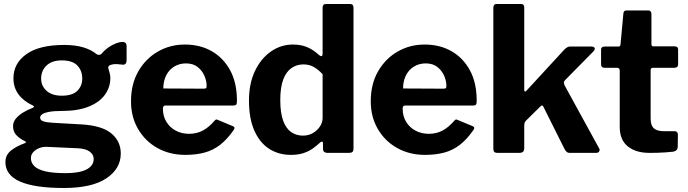

<svg xmlns="http://www.w3.org/2000/svg" viewBox="-20 -762 3428 957"><path d="M591 -553Q600 -553 605.5 -548Q611 -543 611 -531V-463Q611 -449 605 -443.5Q599 -438 588 -440Q575 -442 562.5 -442.5Q550 -443 541 -441Q514 -437 521 -418Q523 -409 526.5 -398Q530 -387 530 -373Q530 -328 503.5 -290.5Q477 -253 423 -231Q369 -209 289 -209Q249 -209 225 -204.5Q201 -200 190.5 -192.5Q180 -185 180 -176Q180 -163 195.5 -157.5Q211 -152 243 -150L386 -142Q488 -136 535 -97Q582 -58 582 3Q582 79 510 127Q438 175 298 175Q153 175 80 143Q7 111 7 46Q7 11 34 -11Q61 -33 103 -48Q116 -53 103 -59Q78 -71 61.5 -88.5Q45 -106 45 -133Q45 -153 58 -169.5Q71 -186 93 -200Q115 -214 142 -224Q147 -226 149 -229.5Q151 -233 144 -236Q97 -258 72 -292Q47 -326 47 -372Q47 -446 111.5 -492Q176 -538 300 -538Q355 -538 395 -526Q435 -514 460 -493Q467 -488 474.5 -488.5Q482 -489 487 -495Q500 -511 518 -524Q536 -537 556 -545Q576 -553 591 -553ZM288 -285Q341 -285 365.5 -309.5Q390 -334 390 -370Q390 -410 365.5 -435.5Q341 -461 288 -461Q239 -461 212 -435.5Q185 -410 185 -370Q185 -334 212 -309.5Q239 -285 288 -285ZM214 -30Q194 -31 176 -24Q158 -17 146 -4Q134 9 134 26Q134 49 151 66Q168 83 206 92Q244 101 308 101Q376 101 411.5 82.5Q447 64 447 30Q447 9 427.5 -6Q408 -21 368 -23Z M792 -220Q792 -183 809.5 -154.5Q827 -126 856.5 -110.5Q886 -95 923 -95Q959 -95 989.5 -110.5Q1020 -126 1051 -162Q1055 -166 1058 -166.5Q1061 -167 1069 -163L1141 -133Q1155 -127 1144 -113Q1112 -67 1077 -40Q1042 -13 999.5 -1.5Q957 10 904 10Q826 10 765 -24Q704 -58 668.5 -118.5Q633 -179 633 -257Q633 -343 669.5 -406.5Q706 -470 767 -505Q828 -540 901 -540Q978 -540 1036 -506.5Q1094 -473 1127.5 -411Q1161 -349 1161 -260Q1161 -249 1159 -243Q1157 -237 1144 -236H804Q798 -236 795 -232Q792 -228 792 -220ZM993 -320Q1004 -320 1007 -322.5Q1010 -325 1010 -334Q1010 -359 998.5 -385Q987 -411 964.5 -428.5Q942 -446 907 -446Q874 -446 848 -430Q822 -414 808 -385.5Q794 -357 794 -321Z M1611 0Q1603 0 1596.5 -4.5Q1590 -9 1590 -20V-48Q1590 -55 1586 -56Q1582 -57 1576 -52Q1560 -37 1540 -22.5Q1520 -8 1493 1Q1466 10 1430 10Q1369 10 1322 -20Q1275 -50 1248 -110.5Q1221 -171 1221 -261Q1221 -345 1250.5 -407.5Q1280 -470 1330 -505Q1380 -540 1440 -540Q1480 -540 1511 -527Q1542 -514 1571 -487Q1579 -481 1583.5 -482.5Q1588 -484 1588 -495V-724Q1588 -742 1604 -742H1726Q1742 -742 1742 -723V-21Q1742 -10 1737 -5Q1732 0 1719 0H1611ZM1588 -392Q1566 -416 1543.5 -428.5Q1521 -441 1492 -441Q1459 -441 1432.5 -422.5Q1406 -404 1391.5 -365Q1377 -326 1377 -263Q1377 -199 1391.5 -160Q1406 -121 1431.5 -103.5Q1457 -86 1490 -86Q1518 -86 1540 -99Q1562 -112 1575 -132Q1588 -152 1588 -174V-392Z M1987 -220Q1987 -183 2004.5 -154.5Q2022 -126 2051.5 -110.5Q2081 -95 2118 -95Q2154 -95 2184.5 -110.5Q2215 -126 2246 -162Q2250 -166 2253 -166.5Q2256 -167 2264 -163L2336 -133Q2350 -127 2339 -113Q2307 -67 2272 -40Q2237 -13 2194.5 -1.5Q2152 10 2099 10Q2021 10 1960 -24Q1899 -58 1863.5 -118.5Q1828 -179 1828 -257Q1828 -343 1864.5 -406.5Q1901 -470 1962 -505Q2023 -540 2096 -540Q2173 -540 2231 -506.5Q2289 -473 2322.5 -411Q2356 -349 2356 -260Q2356 -249 2354 -243Q2352 -237 2339 -236H1999Q1993 -236 1990 -232Q1987 -228 1987 -220ZM2188 -320Q2199 -320 2202 -322.5Q2205 -325 2205 -334Q2205 -359 2193.5 -385Q2182 -411 2159.5 -428.5Q2137 -446 2102 -446Q2069 -446 2043 -430Q2017 -414 2003 -385.5Q1989 -357 1989 -321Z M2966 -23Q2971 -16 2967 -8Q2963 0 2951 0H2820Q2810 0 2804 -5.5Q2798 -11 2793 -21L2690 -227Q2687 -235 2683 -236Q2679 -237 2673 -231L2602 -161Q2598 -157 2595.5 -151.5Q2593 -146 2593 -136V-24Q2593 -11 2587 -5.5Q2581 0 2567 0H2461Q2448 0 2443.5 -5Q2439 -10 2439 -21V-723Q2439 -742 2455 -742H2578Q2593 -742 2593 -724V-314Q2593 -308 2596 -306Q2599 -304 2605 -311L2793 -515Q2808 -530 2820 -530H2927Q2941 -530 2944 -522.5Q2947 -515 2937 -505L2797 -363Q2791 -357 2790.5 -351.5Q2790 -346 2795 -335L2966 -23Z M3234 -424Q3223 -424 3223 -412V-171Q3223 -137 3239 -122.5Q3255 -108 3290 -108H3344Q3351 -108 3355 -103Q3359 -98 3359 -91L3358 -30Q3358 -11 3336 -6Q3318 -4 3297.5 -2.5Q3277 -1 3256.5 -0.5Q3236 0 3217 0Q3149 0 3109 -32.5Q3069 -65 3069 -129V-409Q3069 -424 3056 -424H2995Q2976 -424 2976 -441V-515Q2976 -530 2994 -530H3063Q3072 -530 3073 -541L3087 -693Q3088 -710 3102 -710H3211Q3227 -710 3227 -691V-541Q3227 -531 3237 -531H3342Q3360 -531 3360 -515V-441Q3360 -424 3340 -424Z"/></svg>

Font: Libre Franklin Thin
Style: Bold
Weight: 700
Version: Version 3.000